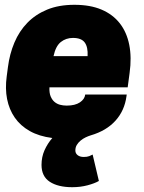

<svg xmlns="http://www.w3.org/2000/svg" viewBox="-20 -564 600 800"><path d="M186 -200Q185 -177 191 -162.5Q197 -148 207 -139.5Q217 -131 230 -127.5Q243 -124 258 -124Q293 -124 313 -137.5Q333 -151 335 -170H508L507 -163Q499 -103 461 -61Q423 -19 358 0Q348 3 336.5 8.5Q325 14 315.5 22Q306 30 300 40Q294 50 294 63Q294 75 303.5 82.5Q313 90 329 90Q343 90 352 86.5Q361 83 366 80L392 190Q375 200 345 208Q315 216 281 216Q222 216 187.5 193.5Q153 171 153 123Q153 90 165.5 62Q178 34 198 11Q143 4 104 -18Q65 -40 41.5 -74Q18 -108 9.5 -151.5Q1 -195 8 -246L13 -284Q20 -339 40 -386.5Q60 -434 94 -469Q128 -504 176.5 -524Q225 -544 290 -544Q356 -544 403 -524Q450 -504 479 -467Q508 -430 518.5 -377.5Q529 -325 520 -260L512 -200ZM284 -406Q255 -406 233.5 -389Q212 -372 203 -330H345Q347 -368 333 -387Q319 -406 284 -406Z"/></svg>

Font: Tanohe Sans Black
Style: Italic
Weight: 900
Designer: Village Type and Design LLC & Cristiano Sobral
Foundry: Cooper Hewitt Smithsonian Design Museum
Version: Version 1.00;January 12, 2020;FontCreator 12.0.0.2547 64-bit